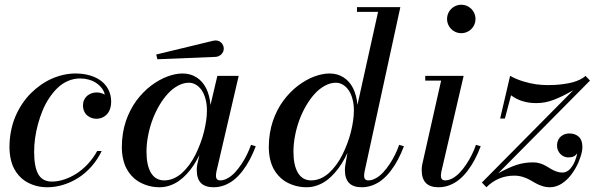

<svg xmlns="http://www.w3.org/2000/svg" viewBox="-20 -780 2509 810"><path d="M422 -381Q420.5 -389.8 415.5 -398.9Q410.5 -408 401.6 -417.1Q392.6 -426.1 380.9 -433.2Q369.2 -440.2 352.8 -444.6Q336.4 -449 318 -449Q291.1 -449 266.7 -438.4Q242.2 -427.8 223.1 -409.4Q203.9 -391.1 187.6 -366.4Q171.2 -341.8 159.7 -313.7Q148.1 -285.6 140 -255.5Q131.9 -225.4 127.9 -196.1Q124 -166.9 124 -140Q124 -75.8 141.6 -44.9Q159.2 -14 199 -14Q223.6 -14 250.1 -22.6Q276.5 -31.2 301.9 -47.2Q327.2 -63.2 350.4 -88Q373.6 -112.8 390 -143H409Q392.1 -107.4 366.5 -78.3Q340.9 -49.2 310.8 -30Q280.8 -10.8 246.9 -0.4Q213.1 10 179 10Q163.2 10 147.8 7.4Q132.4 4.9 116.4 -1.1Q100.5 -7 86.6 -15.9Q72.6 -24.9 60.2 -38.6Q47.9 -52.2 39.1 -69.4Q30.2 -86.5 25.1 -109.7Q20 -132.9 20 -160Q20 -194.9 26.6 -227.8Q33.1 -260.8 45 -288.6Q56.9 -316.5 73.4 -341.5Q90 -366.5 109.9 -386.3Q129.8 -406.1 152.5 -422Q175.2 -437.9 199.3 -448.4Q223.4 -458.9 248.4 -464.4Q273.5 -470 298 -470Q332.1 -470 360.3 -461.5Q388.5 -453 408.1 -437.6Q427.6 -422.1 438.3 -399.9Q449 -377.8 449 -351Q449 -336.2 445.4 -324Q441.9 -311.8 435.9 -303.6Q429.9 -295.4 421.8 -289.8Q413.8 -284.1 405 -281.6Q396.2 -279 387 -279Q379.2 -279 371.5 -280.9Q363.8 -282.9 356.2 -287.2Q348.6 -291.6 342.9 -297.9Q337.1 -304.2 333.6 -313.9Q330 -323.5 330 -335Q330 -347.8 334.8 -358.3Q339.6 -368.9 347.6 -375.7Q355.6 -382.5 365.8 -386.2Q376 -390 387 -390Q396.4 -390 403.9 -388.1Q411.4 -386.1 416.4 -383.6Q421.5 -381.1 422 -381Z M889 -540 644 -530 639 -550 879 -608Q889.5 -610.5 897.9 -608.5Q906.2 -606.5 912 -601.2Q917.8 -596 920.9 -589.1Q924 -582.2 924 -575Q924 -560.9 913.7 -550.8Q903.4 -540.8 889 -540ZM1059 -163Q1047.4 -132.4 1033.7 -106.6Q1020 -80.8 1003.2 -58.9Q986.4 -37.1 967.8 -22Q949.1 -6.9 926.9 1.6Q904.8 10 881 10Q845.5 10 827.8 -7.9Q810 -25.9 810 -63Q810 -73 812 -85L821.2 -125.9Q810 -102.9 797.1 -83.2Q784.2 -63.6 768.1 -46.2Q752 -28.8 734.4 -16.5Q716.9 -4.2 695.9 2.9Q675 10 653 10Q637.6 10 622.4 7.4Q607.2 4.9 591.4 -1.1Q575.5 -7 561.4 -15.9Q547.4 -24.9 534.9 -38.6Q522.4 -52.2 513.4 -69.4Q504.5 -86.5 499.2 -109.8Q494 -133 494 -160Q494 -189.4 498.5 -217.2Q503 -245.1 511.1 -269.1Q519.2 -293 530.6 -315.1Q541.9 -337.2 555.6 -355.6Q569.2 -373.9 584.9 -389.9Q600.5 -406 617.1 -418.5Q633.8 -431 651 -440.8Q668.2 -450.6 685.4 -457Q702.5 -463.4 718.8 -466.7Q735.1 -470 750 -470Q784.1 -470 809.8 -453.2Q835.5 -436.5 850.1 -406.8Q864.6 -377 868 -337L897 -460H987L893 -56Q891 -44 891 -38Q891 -29.2 895.4 -24.1Q899.8 -19 909 -19Q924.6 -19 941 -28.3Q957.4 -37.6 971.5 -52.8Q985.6 -68 998.8 -87.8Q1011.9 -107.5 1021.9 -128.1Q1031.9 -148.6 1039 -169ZM853 -314Q853 -340.6 846.9 -362.9Q840.8 -385.2 830.4 -400Q820 -414.8 806.2 -422.9Q792.4 -431 777 -431Q754.1 -431 731.2 -418.7Q708.2 -406.4 688.8 -385.4Q669.2 -364.4 652.3 -335.7Q635.4 -307 623.5 -275.1Q611.6 -243.1 604.8 -208.1Q598 -173 598 -140Q598 -112 602.6 -89.8Q607.2 -67.6 616.4 -51.8Q625.5 -35.9 639.8 -27.4Q654.1 -19 673 -19Q693.2 -19 712.6 -27.4Q731.9 -35.8 748 -50.4Q764.1 -65.1 778.7 -84.9Q793.2 -104.6 804.6 -127.5Q816 -150.4 825.2 -175Q834.5 -199.6 840.5 -224.1Q846.5 -248.5 849.8 -271.4Q853 -294.4 853 -314Z M1684 -163Q1672.4 -132.4 1658.7 -106.6Q1645 -80.8 1628.2 -58.9Q1611.4 -37.1 1592.8 -22Q1574.1 -6.9 1551.9 1.6Q1529.8 10 1506 10Q1470.5 10 1452.8 -7.9Q1435 -25.9 1435 -63Q1435 -73 1437 -85L1445.9 -135.5Q1434.8 -111.2 1421.7 -90.2Q1408.6 -69.2 1392.1 -50.6Q1375.6 -31.9 1357.6 -18.6Q1339.5 -5.4 1317.8 2.3Q1296 10 1273 10Q1257.6 10 1242.4 7.4Q1227.2 4.9 1211.4 -1.1Q1195.5 -7 1181.4 -15.9Q1167.4 -24.9 1154.9 -38.6Q1142.4 -52.2 1133.4 -69.4Q1124.5 -86.5 1119.2 -109.8Q1114 -133 1114 -160Q1114 -189.4 1118.5 -217.2Q1123 -245.1 1131.1 -269.1Q1139.2 -293 1150.6 -315.1Q1161.9 -337.2 1175.6 -355.6Q1189.2 -373.9 1204.9 -389.9Q1220.5 -406 1237.1 -418.5Q1253.8 -431 1271 -440.8Q1288.2 -450.6 1305.4 -457Q1322.5 -463.4 1338.8 -466.7Q1355.1 -470 1370 -470Q1404 -470 1429.7 -453.3Q1455.4 -436.6 1469.9 -407.1Q1484.5 -377.5 1488 -337.6L1575 -730H1486V-750H1669L1518 -56Q1516 -44 1516 -38Q1516 -29.2 1520.4 -24.1Q1524.8 -19 1534 -19Q1549.6 -19 1566 -28.3Q1582.4 -37.6 1596.5 -52.8Q1610.6 -68 1623.8 -87.8Q1636.9 -107.5 1646.9 -128.1Q1656.9 -148.6 1664 -169ZM1473 -314Q1473 -340.6 1466.9 -362.9Q1460.8 -385.2 1450.4 -400Q1440 -414.8 1426.2 -422.9Q1412.4 -431 1397 -431Q1374.1 -431 1351.2 -418.7Q1328.2 -406.4 1308.8 -385.4Q1289.2 -364.4 1272.3 -335.7Q1255.4 -307 1243.5 -275.1Q1231.6 -243.1 1224.8 -208.1Q1218 -173 1218 -140Q1218 -112 1222.6 -89.8Q1227.2 -67.6 1236.4 -51.8Q1245.5 -35.9 1259.8 -27.4Q1274.1 -19 1293 -19Q1313.2 -19 1332.6 -27.4Q1351.9 -35.8 1368 -50.4Q1384.1 -65.1 1398.7 -84.9Q1413.2 -104.6 1424.6 -127.5Q1436 -150.4 1445.2 -175Q1454.5 -199.6 1460.5 -224.1Q1466.5 -248.5 1469.8 -271.4Q1473 -294.4 1473 -314Z M1874.1 -669.9Q1866 -683.8 1866 -700Q1866 -716.2 1874.1 -730.1Q1882.1 -743.9 1895.9 -751.9Q1909.8 -760 1926 -760Q1942.2 -760 1956.1 -751.9Q1969.9 -743.9 1977.9 -730.1Q1986 -716.2 1986 -700Q1986 -683.8 1977.9 -669.9Q1969.9 -656.1 1956.1 -648.1Q1942.2 -640 1926 -640Q1909.8 -640 1895.9 -648.1Q1882.1 -656.1 1874.1 -669.9ZM2008 -163Q1996.4 -132.4 1982.7 -106.6Q1969 -80.8 1952.2 -58.9Q1935.4 -37.1 1916.8 -22Q1898.1 -6.9 1875.9 1.6Q1853.8 10 1830 10Q1794.5 10 1776.8 -7.9Q1759 -25.9 1759 -63Q1759 -73 1761 -85L1841 -440H1774V-460H1936L1842 -56Q1840 -44 1840 -38Q1840 -29.2 1844.4 -24.1Q1848.8 -19 1858 -19Q1873.6 -19 1890 -28.3Q1906.4 -37.6 1920.5 -52.8Q1934.6 -68 1947.8 -87.8Q1960.9 -107.5 1970.9 -128.1Q1980.9 -148.6 1988 -169Z M2090 -280 2132 -460Q2157.6 -445.8 2187.3 -436.7Q2217 -427.6 2242 -424.3Q2267 -421 2292 -421Q2307.9 -421 2323.9 -421.9Q2339.9 -422.9 2359 -425.6Q2378.1 -428.2 2394.4 -432.4Q2410.8 -436.6 2425.8 -443.8Q2440.9 -450.9 2450 -460L2469 -440L2081.8 -49Q2127.9 -74.2 2160.1 -84.6Q2192.2 -95 2230 -95Q2244.9 -95 2258.8 -90.6Q2272.6 -86.1 2283.4 -79.8Q2294.1 -73.5 2304.6 -67.2Q2315.1 -60.9 2327.6 -56.4Q2340.1 -52 2353 -52Q2362.5 -52 2371.2 -56.6Q2379.9 -61.1 2386.2 -68.6Q2392.6 -76.1 2397.8 -84.9Q2403 -93.8 2406.5 -103.2Q2410 -112.6 2412.1 -120Q2414.1 -127.4 2415 -133Q2408.5 -124.1 2400.2 -120.1Q2391.9 -116 2377 -116Q2365.4 -116 2354.7 -122.1Q2344 -128.2 2337 -139.9Q2330 -151.6 2330 -166Q2330 -176.1 2333 -184.7Q2336 -193.2 2341.1 -199.1Q2346.1 -205 2352.9 -209.1Q2359.6 -213.2 2367 -215.1Q2374.4 -217 2382 -217Q2393.6 -217 2403.3 -213.8Q2413 -210.5 2420.7 -203.9Q2428.4 -197.4 2432.7 -186.1Q2437 -174.9 2437 -160Q2437 -151.6 2435 -141Q2433 -130.4 2429.1 -118.4Q2425.2 -106.4 2419.8 -93.7Q2414.2 -81 2406.8 -68.5Q2399.4 -56 2390.9 -44.4Q2382.4 -32.9 2371.9 -22.9Q2361.5 -13 2350.4 -5.7Q2339.2 1.6 2326.2 5.8Q2313.2 10 2300 10Q2283.2 10 2267.7 4.9Q2252.1 -0.1 2239.5 -7.3Q2226.9 -14.5 2214.1 -21.7Q2201.2 -28.9 2184.7 -33.9Q2168.1 -39 2150 -39Q2081 -39 2032 10L2013 -10L2398.6 -399.4Q2373.4 -385.1 2355.1 -376Q2336.8 -366.9 2317.2 -359.3Q2297.6 -351.8 2279.4 -348.4Q2261.2 -345 2242 -345Q2210 -345 2183.1 -353.7Q2156.2 -362.4 2136 -378L2110 -280Z"/></svg>

Font: Bodoni* 11
Style: Italic
Weight: 400
Italic angle: -13°
Version: Version 1.002